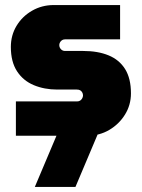

<svg xmlns="http://www.w3.org/2000/svg" viewBox="-20 -538 561 761"><path d="M43 0V-136H285Q293 -136 298 -139.5Q303 -143 306 -148.5Q309 -154 309 -160Q309 -166 306 -171.5Q303 -177 298 -180Q293 -183 285 -183H207Q156 -183 114 -200.5Q72 -218 47.5 -255.5Q23 -293 23 -352Q23 -398 45.5 -435.5Q68 -473 107 -495.5Q146 -518 193 -518H456V-382H238Q228 -382 221.5 -375Q215 -368 215 -359Q215 -350 221.5 -343Q228 -336 238 -336H310Q368 -336 410.5 -318.5Q453 -301 476 -264Q499 -227 499 -168Q499 -122 475.5 -84Q452 -46 413 -23Q374 0 325 0ZM118 203 219 -36H380L279 203Z"/></svg>

Font: MuseoModerno Thin Black
Style: Regular
Weight: 900
Version: Version 1.002